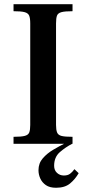

<svg xmlns="http://www.w3.org/2000/svg" viewBox="-20 -680 407 908"><path d="M44 0V-33Q81 -33 97.5 -37.5Q114 -42 118.5 -54Q123 -66 123 -89V-569Q123 -594 118 -606Q113 -618 96.5 -622.5Q80 -627 44 -627V-660H323V-627Q287 -627 270.5 -622.5Q254 -618 249.5 -606Q245 -594 245 -569V-89Q245 -66 250 -53.5Q255 -41 271.5 -37Q288 -33 323 -33V0ZM245 208Q215 208 197 195.5Q179 183 170.5 164Q162 145 162 125Q162 92 182.5 68.5Q203 45 232 28Q261 11 285 -1H323Q290 16 263 39.5Q236 63 236 104Q236 125 249.5 137.5Q263 150 282 150Q300 150 311 142Q322 134 332 120L352 139Q336 167 311.5 187.5Q287 208 245 208Z"/></svg>

Font: Frank Ruhl Libre Medium
Style: Regular
Weight: 500
Designer: Yanek Iontef
Foundry: Fontef
Version: Version 6.004